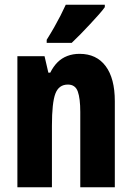

<svg xmlns="http://www.w3.org/2000/svg" viewBox="-20 -786 554 806"><path d="M314 -560Q385 -560 423.5 -508.5Q462 -457 462 -361V0H317V-316Q317 -373 306.5 -402Q296 -431 265 -431Q227 -431 212.5 -393Q198 -355 198 -258V0H53V-550H167L183 -481H191Q204 -507 221.5 -524.5Q239 -542 262.5 -551Q286 -560 314 -560ZM420 -756Q411 -743 394.5 -724.5Q378 -706 358.5 -685Q339 -664 319 -643.5Q299 -623 281 -606H176V-619Q193 -646 207.5 -671.5Q222 -697 234 -720.5Q246 -744 256 -766H420Z"/></svg>

Font: Noto Sans Khmer ExtraCondensed ExtraBold
Style: Regular
Weight: 800
Width: 2
Designer: Danh Hong and the Monotype Design Team
Foundry: Monotype Imaging Inc.
Version: Version 2.004